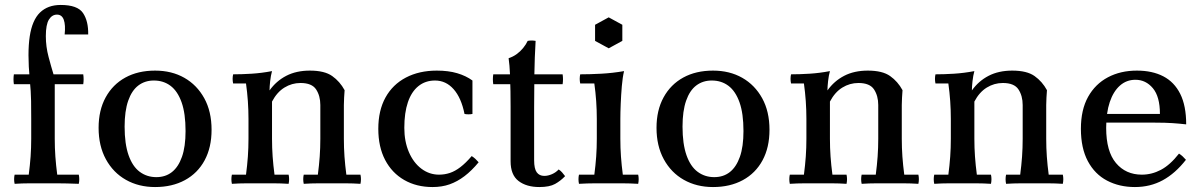

<svg xmlns="http://www.w3.org/2000/svg" viewBox="-20 -740 4852 775"><path d="M336 -601H241Q245 -639 237.5 -660Q230 -681 210 -681Q190 -681 177.5 -661Q165 -641 165 -594Q165 -552 176 -510.5Q187 -469 196 -440L201 -400V-180Q201 -143 203.5 -108Q206 -73 211 -35H298Q302 -17 298 2Q245 0 214 0Q183 0 154 0Q125 0 97.5 0Q70 0 39 2Q35 -17 39 -35H96Q101 -73 103.5 -108Q106 -143 106 -180V-260Q106 -295 105.5 -332.5Q105 -370 100 -420Q90 -527 100 -593Q110 -659 141.5 -689.5Q173 -720 225 -720Q293 -720 315 -687.5Q337 -655 336 -601ZM316 -400H36Q33 -420 36 -440H316Q319 -420 316 -400Z M601 -415Q565 -415 538.5 -395Q512 -375 497.5 -333.5Q483 -292 483 -229Q483 -159 499 -113.5Q515 -68 544 -46.5Q573 -25 611 -25L606 15Q540 15 488.5 -14Q437 -43 407.5 -97Q378 -151 378 -224Q378 -295 406.5 -347Q435 -399 486 -427Q537 -455 606 -455ZM611 -25Q648 -25 674 -45.5Q700 -66 714.5 -107Q729 -148 729 -211Q729 -282 713 -327Q697 -372 668.5 -393.5Q640 -415 601 -415L606 -455Q673 -455 724 -426Q775 -397 804.5 -343.5Q834 -290 834 -216Q834 -145 806 -93Q778 -41 726.5 -13Q675 15 606 15Z M916 2Q912 -17 916 -35H973Q978 -73 980.5 -108Q983 -143 983 -180V-260Q983 -332 973 -403H921Q917 -422 921 -440Q956 -440 996 -442.5Q1036 -445 1078 -453Q1073 -435 1070.5 -412.5Q1068 -390 1068 -375L1078 -330V-180Q1078 -143 1080.5 -108Q1083 -73 1088 -35H1145Q1149 -17 1145 2Q1114 0 1087 0Q1060 0 1031 0Q1002 0 974.5 0Q947 0 916 2ZM1206 2Q1202 -17 1206 -35H1263Q1268 -73 1270.5 -108Q1273 -143 1273 -180V-316Q1273 -353 1256 -379Q1239 -405 1193 -405Q1158 -405 1128 -386.5Q1098 -368 1078 -330L1068 -375Q1095 -413 1135.5 -434Q1176 -455 1231 -455Q1290 -455 1321 -433Q1352 -411 1371 -376Q1370 -361 1369 -346Q1368 -331 1368 -316V-180Q1368 -143 1370.5 -108Q1373 -73 1378 -35H1435Q1439 -17 1435 2Q1404 0 1377 0Q1350 0 1321 0Q1292 0 1264.5 0Q1237 0 1206 2Z M1726 15Q1661 15 1611.5 -13.5Q1562 -42 1534.5 -94.5Q1507 -147 1507 -220Q1507 -294 1536 -346.5Q1565 -399 1618.5 -427Q1672 -455 1743 -455Q1790 -455 1825.5 -444.5Q1861 -434 1887 -415V-280Q1871 -277 1855 -280Q1842 -345 1811 -380Q1780 -415 1736 -415Q1697 -415 1669 -392.5Q1641 -370 1626.5 -327.5Q1612 -285 1612 -224Q1612 -169 1630.5 -126Q1649 -83 1681 -59Q1713 -35 1752 -35Q1775 -35 1796 -42Q1817 -49 1838.5 -65.5Q1860 -82 1884 -110Q1892 -105 1898.5 -99Q1905 -93 1912 -85Q1884 -51 1855 -29Q1826 -7 1795 4Q1764 15 1726 15Z M2157 15Q2105 15 2073 -9.5Q2041 -34 2041 -89V-310Q2041 -337 2040.5 -371.5Q2040 -406 2038.5 -441.5Q2037 -477 2033 -505Q2051 -511 2065.5 -521.5Q2080 -532 2091.5 -546Q2103 -560 2110 -575Q2126 -578 2142 -575Q2138 -508 2137 -441.5Q2136 -375 2136 -308V-93Q2136 -59 2146.5 -44.5Q2157 -30 2177 -30Q2192 -30 2208 -37Q2224 -44 2235 -56Q2243 -51 2249 -44Q2255 -37 2261 -29Q2243 -10 2220.5 2.5Q2198 15 2157 15ZM1971 -400Q1968 -420 1971 -440H2251Q2254 -420 2251 -400Z M2556 -35Q2560 -17 2556 2Q2522 0 2494 0Q2466 0 2437 0Q2408 0 2380 0Q2352 0 2317 2Q2313 -17 2317 -35H2379Q2384 -73 2386.5 -108Q2389 -143 2389 -180V-260Q2389 -332 2379 -403H2322Q2318 -422 2322 -440Q2361 -440 2407 -442.5Q2453 -445 2499 -453Q2493 -428 2490 -392.5Q2487 -357 2485.5 -321Q2484 -285 2484 -260V-180Q2484 -143 2486.5 -108Q2489 -73 2494 -35ZM2437 -670 2492 -640V-575L2437 -545L2382 -575V-640Z M2853 -415Q2817 -415 2790.5 -395Q2764 -375 2749.5 -333.5Q2735 -292 2735 -229Q2735 -159 2751 -113.5Q2767 -68 2796 -46.5Q2825 -25 2863 -25L2858 15Q2792 15 2740.5 -14Q2689 -43 2659.5 -97Q2630 -151 2630 -224Q2630 -295 2658.5 -347Q2687 -399 2738 -427Q2789 -455 2858 -455ZM2863 -25Q2900 -25 2926 -45.5Q2952 -66 2966.5 -107Q2981 -148 2981 -211Q2981 -282 2965 -327Q2949 -372 2920.5 -393.5Q2892 -415 2853 -415L2858 -455Q2925 -455 2976 -426Q3027 -397 3056.5 -343.5Q3086 -290 3086 -216Q3086 -145 3058 -93Q3030 -41 2978.5 -13Q2927 15 2858 15Z M3168 2Q3164 -17 3168 -35H3225Q3230 -73 3232.5 -108Q3235 -143 3235 -180V-260Q3235 -332 3225 -403H3173Q3169 -422 3173 -440Q3208 -440 3248 -442.5Q3288 -445 3330 -453Q3325 -435 3322.5 -412.5Q3320 -390 3320 -375L3330 -330V-180Q3330 -143 3332.5 -108Q3335 -73 3340 -35H3397Q3401 -17 3397 2Q3366 0 3339 0Q3312 0 3283 0Q3254 0 3226.5 0Q3199 0 3168 2ZM3458 2Q3454 -17 3458 -35H3515Q3520 -73 3522.5 -108Q3525 -143 3525 -180V-316Q3525 -353 3508 -379Q3491 -405 3445 -405Q3410 -405 3380 -386.5Q3350 -368 3330 -330L3320 -375Q3347 -413 3387.5 -434Q3428 -455 3483 -455Q3542 -455 3573 -433Q3604 -411 3623 -376Q3622 -361 3621 -346Q3620 -331 3620 -316V-180Q3620 -143 3622.5 -108Q3625 -73 3630 -35H3687Q3691 -17 3687 2Q3656 0 3629 0Q3602 0 3573 0Q3544 0 3516.5 0Q3489 0 3458 2Z M3751 2Q3747 -17 3751 -35H3808Q3813 -73 3815.5 -108Q3818 -143 3818 -180V-260Q3818 -332 3808 -403H3756Q3752 -422 3756 -440Q3791 -440 3831 -442.5Q3871 -445 3913 -453Q3908 -435 3905.5 -412.5Q3903 -390 3903 -375L3913 -330V-180Q3913 -143 3915.5 -108Q3918 -73 3923 -35H3980Q3984 -17 3980 2Q3949 0 3922 0Q3895 0 3866 0Q3837 0 3809.5 0Q3782 0 3751 2ZM4041 2Q4037 -17 4041 -35H4098Q4103 -73 4105.5 -108Q4108 -143 4108 -180V-316Q4108 -353 4091 -379Q4074 -405 4028 -405Q3993 -405 3963 -386.5Q3933 -368 3913 -330L3903 -375Q3930 -413 3970.5 -434Q4011 -455 4066 -455Q4125 -455 4156 -433Q4187 -411 4206 -376Q4205 -361 4204 -346Q4203 -331 4203 -316V-180Q4203 -143 4205.5 -108Q4208 -73 4213 -35H4270Q4274 -17 4270 2Q4239 0 4212 0Q4185 0 4156 0Q4127 0 4099.5 0Q4072 0 4041 2Z M4561 15Q4498 15 4448.5 -11Q4399 -37 4371 -89.5Q4343 -142 4343 -220Q4343 -297 4372 -349Q4401 -401 4452 -428Q4503 -455 4569 -455Q4631 -455 4675.5 -432Q4720 -409 4744 -361Q4768 -313 4768 -238Q4742 -241 4713 -243Q4684 -245 4643 -245H4435V-280H4662Q4662 -350 4633.5 -384Q4605 -418 4563 -418Q4527 -418 4500.5 -394.5Q4474 -371 4459.5 -328Q4445 -285 4445 -224Q4445 -129 4484.5 -82Q4524 -35 4589 -35Q4629 -35 4666 -54.5Q4703 -74 4739 -120Q4747 -115 4753.5 -109Q4760 -103 4767 -95Q4724 -40 4673.5 -12.5Q4623 15 4561 15Z"/></svg>

Font: Poltawski Nowy
Style: Regular
Weight: 400
Designer: Adam Pótawski, Mateusz Machalski, Borys Kosmynka, Ania Wieluska
Foundry: Capitalics.wtf
Version: Version 1.001;gftools[0.9.25]